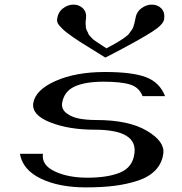

<svg xmlns="http://www.w3.org/2000/svg" viewBox="-20 -812 790 832"><path d="M434.6 -500Q553.7 -500 612.8 -477.5Q671.9 -455.1 695.3 -395.5H597.7Q583 -433.6 543.5 -445.8Q503.9 -458 428.7 -458Q347.7 -458 302.2 -436.5Q256.8 -415 249 -364.3Q246.1 -337.9 269 -320.8Q292 -303.7 324.2 -297.9Q356.4 -292 395.5 -292Q538.1 -292 616.7 -245.1Q695.3 -198.2 687.5 -146.5V-145.5Q681.6 -103.5 653.3 -74.2Q625 -44.9 577.6 -29.3Q530.3 -13.7 476.1 -6.8Q421.9 0 352.5 0Q235.4 0 156.7 -38.1Q78.1 -76.2 66.4 -145.5H166Q159.2 -96.7 217.3 -69.3Q275.4 -42 358.4 -42Q447.3 -42 501 -64.5Q554.7 -86.9 562.5 -146.5Q577.1 -250 389.6 -250Q278.3 -250 197.8 -281.7Q117.2 -313.5 124 -364.3Q132.8 -421.9 220.2 -460.9Q307.6 -500 434.6 -500ZM441.4 -602.5Q444.3 -604.5 460.9 -613.3Q477.5 -622.1 480.5 -624Q483.4 -626 496.6 -633.8Q509.8 -641.6 512.7 -644Q515.6 -646.5 525.9 -653.8Q536.1 -661.1 539.1 -666Q542 -670.9 548.3 -678.7Q554.7 -686.5 557.1 -693.4Q559.6 -700.2 562 -709.5Q564.5 -718.8 566.4 -729.5Q570.3 -758.8 591.8 -775.4Q613.3 -792 637.7 -792Q663.1 -792 679.2 -775.4Q695.3 -758.8 691.4 -729.5Q688.5 -706.1 640.6 -675.3Q592.8 -644.5 489.3 -589.8Q454.1 -572.3 436.5 -562.5Q419.9 -572.3 396.5 -587.4Q373 -602.5 358.9 -610.8Q344.7 -619.1 325.7 -631.3Q306.6 -643.6 295.9 -651.4Q285.2 -659.2 272 -668.9Q258.8 -678.7 251.5 -686Q244.1 -693.4 237.3 -701.2Q230.5 -709 228.5 -715.8Q226.6 -722.7 227.5 -729.5Q231.4 -758.8 252.4 -775.4Q273.4 -792 298.8 -792Q323.2 -792 339.8 -775.4Q356.4 -758.8 352.5 -729.5Q350.6 -718.8 351.1 -709.5Q351.6 -700.2 352.1 -693.4Q352.5 -686.5 356.9 -678.7Q361.3 -670.9 362.8 -666Q364.3 -661.1 371.6 -653.8Q378.9 -646.5 381.3 -643.6Q383.8 -640.6 394.5 -633.3Q405.3 -626 408.7 -624Q412.1 -622.1 424.8 -613.3Q437.5 -604.5 441.4 -602.5Z"/></svg>

Font: okolaks
Style: BoldItalic
Weight: 600
Width: 8
Italic angle: -8°
Version: Version 000.6.0